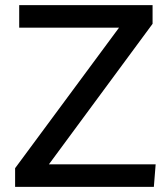

<svg xmlns="http://www.w3.org/2000/svg" viewBox="-20 -730 649 750"><path d="M39 0V-73L445 -622H55V-710H576V-637L171 -88H588L581 0Z"/></svg>

Font: Livvic Medium
Style: Regular
Weight: 500
Designer: Jacques Le Bailly, Baron von Fonthausen
Version: Version 1.001; ttfautohint (v1.8.2)